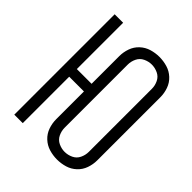

<svg xmlns="http://www.w3.org/2000/svg" viewBox="-210 -865 994 994"><g transform="rotate(45 287.5 -367.5)"><path d="M376 8Q347 8 318.5 -0.5Q290 -9 268 -29.5Q246 -50 236 -78.5Q226 -107 226 -137V-340H118V0H56V-735H118V-396H226V-599Q226 -628 236 -656.5Q246 -685 268 -705.5Q290 -726 318.5 -734.5Q347 -743 376 -743Q406 -743 434.5 -734.5Q463 -726 485 -705.5Q507 -685 517 -656.5Q527 -628 527 -599V-137Q527 -107 517 -78.5Q507 -50 485 -29.5Q463 -9 434.5 -0.5Q406 8 376 8ZM376 -48Q400 -48 422 -58.5Q444 -69 454.5 -91Q465 -113 465 -137V-599Q465 -622 454.5 -644Q444 -666 422 -676.5Q400 -687 376 -687Q353 -687 331 -676.5Q309 -666 298.5 -644Q288 -622 288 -599V-137Q288 -113 298.5 -91Q309 -69 331 -58.5Q353 -48 376 -48Z"/></g></svg>

Font: Jozsika Light
Style: Regular
Weight: 300
Monospace: yes
Designer: Belleve Invis
Foundry: Belleve Invis
Version: 2.1.0